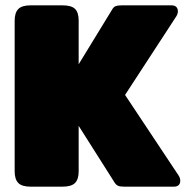

<svg xmlns="http://www.w3.org/2000/svg" viewBox="-20 -700 712 720"><path d="M35 -57V-623Q35 -652 48.5 -666Q62 -680 95 -680H214Q248 -680 261.5 -666.5Q275 -653 275 -623V-459L401 -665Q406 -674 414 -677Q422 -680 438 -680H623Q635 -680 641 -674Q647 -668 647 -658Q647 -647 640 -637L449 -344L649 -43Q656 -33 656 -22Q656 -12 650 -6Q644 0 632 0H447Q431 0 423.5 -3Q416 -6 410 -15L275 -228V-57Q275 -28 261.5 -14Q248 0 214 0H95Q62 0 48.5 -14Q35 -28 35 -57Z"/></svg>

Font: Mitr
Style: Bold
Weight: 700
Designer: Thanarat Vachiruckul
Foundry: Cadson Demak
Version: Version 1.002